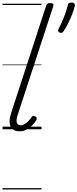

<svg xmlns="http://www.w3.org/2000/svg" viewBox="-20 -1009 604 1499"><path d="M132 16Q83 16 63.5 -20Q44 -56 68 -130L340 -964Q345 -976 351 -980.5Q357 -985 371 -985Q388 -985 394 -979Q400 -973 396 -961L119 -115Q105 -73 111 -52Q117 -31 140 -31Q157 -31 173 -40.5Q189 -50 202.5 -64.5Q216 -79 226 -94Q230 -101 237 -104Q244 -107 255 -100Q266 -94 267 -86.5Q268 -79 263 -71Q250 -50 231 -30Q212 -10 187.5 3Q163 16 132 16ZM447 -754Q436 -759 434 -766Q432 -773 438 -785Q450 -807 463.5 -837.5Q477 -868 489 -901Q501 -934 508 -964Q510 -975 515 -982Q520 -989 536 -989Q554 -989 560 -982Q566 -975 564 -964Q557 -932 542.5 -895.5Q528 -859 511 -825.5Q494 -792 477 -766Q473 -759 466 -754.5Q459 -750 447 -754ZM0 460H304V470H0ZM0 -20H304V0H0ZM0 -505H304V-500H0ZM0 -980H304V-970H0Z"/></svg>

Font: Playwrite NO Guides
Style: Regular
Weight: 400
Designer: Veronika Burian, José Scaglione
Foundry: TypeTogether
Version: Version 1.003